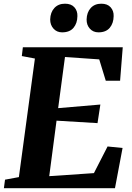

<svg xmlns="http://www.w3.org/2000/svg" viewBox="-30 -992 698 1012"><path d="M-9.5 0 -3.5 -45 69.5 -58.5 154 -683.5 85 -696.5 90.5 -743H617L603 -566.5H527.5L493 -679L312.5 -691.5L276.5 -422L499 -441L484 -343L268 -356L229.5 -63.5L465 -79.5L537 -220L616 -212L576 0ZM297.5 -821.5Q269.5 -821.5 252 -841Q234.5 -860.5 234.5 -889.5Q235.5 -927 256.5 -949.8Q277.5 -972.5 312.5 -972.5Q345.5 -972.5 362.2 -953.5Q379 -934.5 378 -907Q377.5 -869.5 357.5 -845.5Q337.5 -821.5 297.5 -821.5ZM489 -821.5Q461 -821.5 443.5 -841Q426 -860.5 426.5 -889.5Q427.5 -927 448.2 -949.8Q469 -972.5 504 -972.5Q536.5 -972.5 553.2 -953.5Q570 -934.5 569 -907Q568.5 -869.5 548.5 -845.5Q528.5 -821.5 489 -821.5Z"/></svg>

Font: Merriweather 36pt ExtraBold
Style: Italic
Weight: 800
Italic angle: -7.8°
Version: Version 2.101